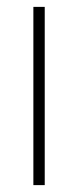

<svg xmlns="http://www.w3.org/2000/svg" viewBox="-20 -538 223 558"><path d="M77 -518H110V0H77Z"/></svg>

Font: Freesentation 1 Thin
Style: Regular
Weight: 250
Designer: glyphs from Roboto by Christian Robertson / Hangul glyphs from Noto Sans CJK(Source Han Sans) by Jang Soo-young and Kang
Foundry: PT&
Version: Version 2.001